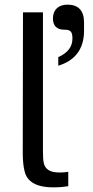

<svg xmlns="http://www.w3.org/2000/svg" viewBox="-20 -803 399 827"><path d="M231 -520C298 -540 342 -587 342 -670V-706C342 -757 318 -783 271 -783C231 -783 208 -760 208 -724C208 -691 225 -675 258 -675C281 -675 292 -670 292 -637C292 -602 272 -575 231 -557ZM210 4C235 4 256 2 274 -1V-63C263 -61 251 -60 237 -60C214 -60 198 -64 188 -71C167 -86 165 -106 165 -157V-750H79L78 -144C78 -111 81 -85 86 -65C96 -24 131 4 210 4Z"/></svg>

Font: Be Vietnam
Style: Regular
Weight: 400
Designer: Gabriel Lam
Foundry: TypeRant
Version: Version 4.000